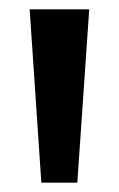

<svg xmlns="http://www.w3.org/2000/svg" viewBox="-20 -828 254 411"><path d="M68.5 -437 43.5 -808H171L145.5 -437Z"/></svg>

Font: Encode Sans SmCnd SmBold
Style: Regular
Weight: 600
Width: 4
Designer: Multiple Designers
Foundry: Impallari Type
Version: Version 3.002; ttfautohint (v1.8.3) -l 8 -r 50 -G 200 -x 14 